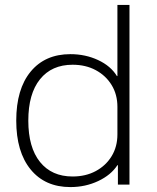

<svg xmlns="http://www.w3.org/2000/svg" viewBox="-20 -750 638 780"><path d="M266 10Q163 10 104.5 -61.5Q46 -133 46 -260Q46 -388 104.5 -459Q163 -530 266 -530Q327 -530 378.5 -506Q430 -482 455 -441H457V-730H506V0H459V-79H457Q431 -39 379 -14.5Q327 10 266 10ZM275 -33Q328 -33 369 -55Q410 -77 433.5 -115.5Q457 -154 457 -204V-316Q457 -366 433.5 -404.5Q410 -443 369 -465Q328 -487 275 -487Q190 -487 142.5 -428Q95 -369 95 -260Q95 -151 142.5 -92Q190 -33 275 -33Z"/></svg>

Font: M PLUS 2 Light
Style: Regular
Weight: 300
Designer: Coji Morishita
Foundry: UNDERFOREST DESIGN
Version: Version 1.001